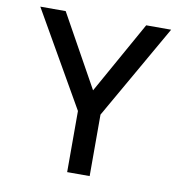

<svg xmlns="http://www.w3.org/2000/svg" viewBox="-79 -775 813 849"><g transform="rotate(10 327.5 -350.0)"><path d="M278 0V-274.5L34 -700H148L328 -376L509.5 -700H621.5L379 -276V0Z"/></g></svg>

Font: Overpass Medium
Style: Regular
Weight: 500
Designer: Delve Withrington, Dave Bailey, Thomas Jockin
Foundry: Delve Fonts LLC
Version: Version 4.000